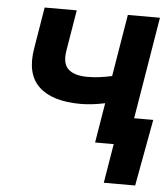

<svg xmlns="http://www.w3.org/2000/svg" viewBox="-50 -561 668 762"><g transform="rotate(5 284.0 -180.0)"><path d="M272.5 -147.5Q159.2 -147.5 106 -198Q52.7 -248.5 69.8 -350.1L97.2 -516.1H225.1L198.2 -354Q189.5 -301.8 213.6 -279.3Q237.8 -256.8 290 -256.8Q315.4 -256.8 339.4 -260Q363.3 -263.2 387.7 -268.6L428.7 -515.6H556.6L471.2 0H343.3L369.6 -158.7Q346.2 -153.8 321.3 -150.6Q296.4 -147.5 272.5 -147.5ZM391.6 156.2 417.5 0H377L395 -109.4H565.4L516.6 156.2Z"/></g></svg>

Font: Inter Display Semi Bold
Style: Italic
Weight: 600
Italic angle: -9.39999°
Designer: Rasmus Andersson
Foundry: rsms
Version: Version 4.000;git-4fc901f